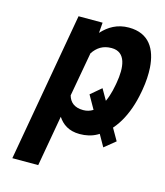

<svg xmlns="http://www.w3.org/2000/svg" viewBox="-111 -623 784 910"><g transform="rotate(15 281.0 -167.5)"><path d="M492 -2 362 -228 310 -184 438 42ZM278 -477 282 -528H164L35 203H162L206 -46C227 -14 259 10 313 10C343 10 371 4 396 -10C472 -51 524 -141 545 -259L547 -270C554 -310 556 -347 554 -380C548 -469 509 -538 409 -538C352 -538 311 -513 278 -477ZM300 -104C257 -104 234 -124 225 -156L264 -373C285 -404 312 -423 355 -423C426 -423 434 -349 420 -270L418 -259C404 -180 371 -104 300 -104Z"/></g></svg>

Font: Asimov
Style: NarIt
Weight: 500
Designer: Google
Version: Version 2.000980; 2014